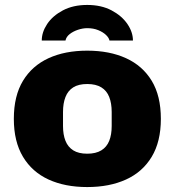

<svg xmlns="http://www.w3.org/2000/svg" viewBox="-20 -745 707 777"><path d="M333 12Q243 12 176.5 -18.5Q110 -49 73 -110.5Q36 -172 36 -264Q36 -357 73 -418Q110 -479 176.5 -509.5Q243 -540 333 -540Q423 -540 490 -509.5Q557 -479 594 -418Q631 -357 631 -264Q631 -172 594 -110.5Q557 -49 490 -18.5Q423 12 333 12ZM333 -123Q368 -123 390 -136.5Q412 -150 422 -175Q432 -200 432 -235V-292Q432 -327 422 -352.5Q412 -378 390 -391.5Q368 -405 333 -405Q298 -405 276.5 -391.5Q255 -378 245 -352.5Q235 -327 235 -292V-235Q235 -200 245 -175Q255 -150 276.5 -136.5Q298 -123 333 -123ZM333 -725Q390 -725 431.5 -703Q473 -681 495.5 -648Q518 -615 518 -581H423Q421 -592 409 -603.5Q397 -615 377.5 -623Q358 -631 333 -631Q315 -631 295.5 -624.5Q276 -618 262 -607Q248 -596 245 -581H149Q149 -615 171 -648Q193 -681 234.5 -703Q276 -725 333 -725Z"/></svg>

Font: Archivo SemiBold Black
Style: Regular
Weight: 900
Version: Version 2.001